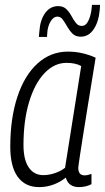

<svg xmlns="http://www.w3.org/2000/svg" viewBox="-20 -755 429 785"><path d="M303 10Q260 10 249 -29Q227 -11 199 -0.5Q171 10 140 10Q83 10 52.5 -32Q22 -74 22 -155Q22 -271 51 -359Q80 -447 133.5 -495.5Q187 -544 258 -544Q289 -544 318.5 -537Q348 -530 371 -519Q352 -404 339.5 -325.5Q327 -247 319 -197.5Q311 -148 307 -120.5Q303 -93 301.5 -82Q300 -71 300 -69Q300 -38 326 -38Q338 -38 354 -44V-2Q331 10 303 10ZM246 -69 312 -485Q289 -498 252 -498Q202 -498 162 -456Q122 -414 99 -338Q76 -262 76 -162Q76 -102 97.5 -70.5Q119 -39 157 -39Q180 -39 204 -47Q228 -55 246 -69ZM139 -604Q139 -609 139.5 -611Q140 -613 141 -627Q144 -673 164.5 -701.5Q185 -730 218 -730Q239 -730 251.5 -717.5Q264 -705 272.5 -689Q281 -673 290.5 -661Q300 -649 314 -649Q328 -649 336.5 -662Q345 -675 349.5 -692.5Q354 -710 355 -724Q356 -731 356 -735H389Q389 -728 388 -717Q384 -667 363.5 -636Q343 -605 310 -605Q289 -605 276.5 -617.5Q264 -630 255 -646Q246 -662 237 -674.5Q228 -687 215 -687Q198 -687 186 -666Q174 -645 173 -616Q172 -605 172.5 -605.5Q173 -606 173 -604Z"/></svg>

Font: Georama SemiCondensed Light
Style: Italic
Weight: 300
Width: 4
Italic angle: -9°
Designer: Jean-Baptiste Levee
Foundry: Production Type
Version: Version 1.000